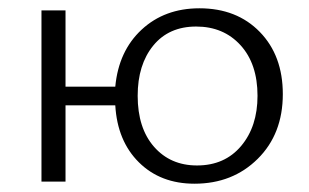

<svg xmlns="http://www.w3.org/2000/svg" viewBox="-20 -438 745 463"><path d="M461 -418Q551 -418 606.5 -361Q662 -304 662 -211Q662 -115 601.5 -55Q541 5 449 5Q367 5 315 -46.5Q263 -98 258 -184H138V0H80V-413H138V-229H258Q266 -315 321.5 -366.5Q377 -418 461 -418ZM455 -39Q522 -39 561.5 -86Q601 -133 601 -207Q601 -284 560 -329Q519 -374 453 -374Q387 -374 349.5 -328Q312 -282 312 -207Q312 -129 351.5 -84Q391 -39 455 -39Z"/></svg>

Font: EauTest Semilight
Style: Italic
Weight: 300
Italic angle: -12°
Designer: Christian Thalmann (Catharsis Fonts)
Version: Version 0.001;PS 000.001;hotconv 1.0.88;makeotf.lib2.5.64775